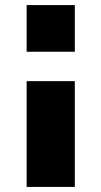

<svg xmlns="http://www.w3.org/2000/svg" viewBox="-20 -730 400 757"><path d="M85 -710V-526H275V-710ZM85 -410V7H275V-410Z"/></svg>

Font: Raleway Black
Style: Regular
Weight: 900
Designer: Matt McInerney, Pablo Impallari, Rodrigo Fuenzalida
Foundry: Matt McInerney, Pablo Impallari, Rodrigo Fuenzalida
Version: Version 3.000g; ttfautohint (v1.5) -l 8 -r 28 -G 28 -x 14 -D